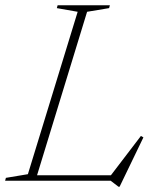

<svg xmlns="http://www.w3.org/2000/svg" viewBox="-46 -690 596 733"><path d="M286.5 -645 95.5 -21H377.5L492 -171L501.5 -165.5L410.5 23H406.5L376.5 0H-26.5L-23.5 -11L60.5 -25L250.5 -645L171 -659L174 -670H373.5L370.5 -659Z"/></svg>

Font: Newsreader Text ExtraLight
Style: Italic
Weight: 275
Italic angle: -17°
Designer: Hugues Gentile
Foundry: Production Type
Version: Version 1.001